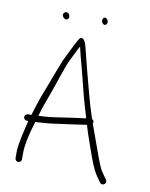

<svg xmlns="http://www.w3.org/2000/svg" viewBox="-85 -834 687 880"><g transform="rotate(10 258.5 -394.5)"><path d="M325.6 -744.5C338.5 -727.7 356.8 -750.2 342.4 -766C329.5 -782.2 312.9 -761 325.6 -744.5ZM145.5 -738.5C161.6 -722 178.5 -742.7 165.6 -759.5C151.1 -776.1 128.7 -755.3 145.5 -738.5ZM46 -259C46 -251.1 53.1 -244 61 -244H68C54.3 -189.1 40 -127.5 40 -98V-66C40 -58.1 47.1 -51 55 -51C62.9 -51 70 -58.1 70 -66V-98C70 -131 80 -180 100 -245C128.6 -247.4 155.3 -247.9 183.2 -252C208.4 -255.8 308.8 -268.7 332.8 -273H336L345.6 -241C357.6 -207.4 383.6 -128.2 398.3 -94.9C413.4 -60.7 418.4 -55.3 433.9 -33L440.9 -23C452.9 -7 476.9 -25 464.9 -41L457.9 -51C453.9 -57 448.4 -65.1 441.2 -75.2C434 -85.3 421.7 -115 404.2 -164.4C386.8 -213.7 372.3 -253.6 360.9 -284C365.1 -292.3 362.8 -299 353.9 -304C327.7 -384.2 312.6 -446.8 293.6 -518C283 -557.9 273.7 -599.2 263.9 -634.7C259.2 -651.7 243.6 -673.6 231.3 -653.8C216.5 -630.1 199.7 -592.4 184 -561.8C167.3 -529.2 133 -430.7 112 -379C97.3 -340.2 87.6 -308 77 -274H62C53.3 -274 46 -267.4 46 -259ZM109 -276C119.8 -312 130.2 -342.5 140.1 -367.5C161 -420.9 189.2 -516.9 207 -551.6C222.9 -582.3 230.3 -600.8 242.4 -621C245.6 -607.7 249.3 -592.3 253.6 -575L271.2 -509C277.6 -485 284.3 -458.7 291.2 -430C302.2 -384.6 316.3 -339.1 327.2 -302C317.1 -300.7 296.5 -298 265.5 -293.9C217 -287.6 164 -276 109 -276Z"/></g></svg>

Font: MewTooHand
Style: Condensed
Weight: 400
Designer: Mew Too, Robert Jablonski
Version: Version 0.77